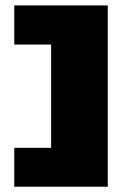

<svg xmlns="http://www.w3.org/2000/svg" viewBox="-20 -708 487 728"><path d="M34.2 -147.5H173.8V-539.1H34.2V-687.5H388.7V0H34.2Z"/></svg>

Font: Paytone One
Style: Regular
Weight: 400
Designer: vernon adams
Foundry: vernon adams
Version: 1.000